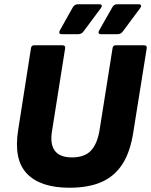

<svg xmlns="http://www.w3.org/2000/svg" viewBox="-20 -867 707 899"><path d="M305 12Q170 12 106.5 -53.5Q43 -119 65 -258L125 -641Q127 -655 139 -655H272Q287 -655 285 -641L224 -256Q213 -193 236.5 -161.5Q260 -130 317 -130Q377 -130 406.5 -162.5Q436 -195 446 -257L507 -641Q509 -655 521 -655H654Q669 -655 667 -641L604 -247Q590 -156 553.5 -99Q517 -42 456 -15Q395 12 305 12ZM268 -707Q260 -707 258 -712Q256 -717 260 -724L321 -833Q330 -847 344 -847H446Q454 -847 456 -842Q458 -837 453 -830L372 -721Q363 -707 346 -707ZM452 -707Q444 -707 442 -712Q440 -717 444 -724L506 -833Q514 -847 528 -847H630Q638 -847 640 -842Q642 -837 637 -830L556 -721Q547 -707 531 -707Z"/></svg>

Font: Sofia Sans Black
Style: Italic
Weight: 900
Italic angle: -9°
Version: Version 4.100-B